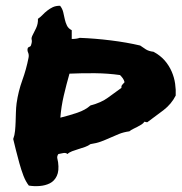

<svg xmlns="http://www.w3.org/2000/svg" viewBox="-20 -635 624 660"><path d="M253.9 -504.9Q306.6 -502.9 361.3 -496.1Q416 -489.3 461.9 -478.5Q471.7 -471.7 481.4 -465.3Q491.2 -459 507.8 -457Q531.2 -444.3 546.4 -426.8Q561.5 -409.2 570.3 -388.7Q579.1 -368.2 582 -347.2Q585 -326.2 584 -306.6Q569.3 -277.3 542 -256.3Q514.6 -235.4 486.3 -214.8Q482.4 -214.8 476.6 -216.8Q472.7 -210.9 466.3 -207Q460 -203.1 452.6 -199.2Q445.3 -195.3 438 -191.9Q430.7 -188.5 424.8 -183.6Q404.3 -180.7 388.7 -174.3Q373 -168 357.9 -161.1Q342.8 -154.3 327.1 -148.4Q311.5 -142.6 291 -139.6Q283.2 -133.8 272.5 -129.9Q261.7 -126 250 -122.6Q238.3 -119.1 228 -115.2Q217.8 -111.3 211.9 -105.5Q207 -110.4 197.8 -108.9Q188.5 -107.4 180.7 -105.5Q175.8 -98.6 176.8 -91.8Q177.7 -85 179.7 -77.1Q183.6 -47.9 175.3 -30.3Q167 -12.7 151.4 -4.9Q135.7 2.9 116.2 4.4Q96.7 5.9 79.1 2.9Q68.4 -10.7 60.5 -31.2Q52.7 -51.8 46.4 -74.7Q40 -97.7 34.7 -119.1Q29.3 -140.6 25.4 -157.2Q30.3 -169.9 31.7 -185.1Q33.2 -200.2 33.7 -216.3Q34.2 -232.4 34.7 -249Q35.2 -265.6 37.1 -280.3Q43 -321.3 56.6 -358.9Q70.3 -396.5 78.1 -436.5Q80.1 -446.3 76.7 -454.1Q73.2 -461.9 75.2 -468.8Q76.2 -472.7 81.1 -474.1Q85.9 -475.6 86.9 -480.5Q90.8 -492.2 88.9 -498.5Q86.9 -504.9 92.8 -515.6Q96.7 -522.5 104 -538.1Q111.3 -553.7 110.4 -570.3Q119.1 -576.2 126.5 -584Q133.8 -591.8 142.6 -598.6Q151.4 -605.5 161.6 -610.4Q171.9 -615.2 186.5 -615.2Q194.3 -605.5 197.3 -593.3Q200.2 -581.1 202.6 -569.3Q205.1 -557.6 210 -547.4Q214.8 -537.1 226.6 -531.2V-501Q243.2 -501 253.9 -504.9ZM397.5 -333Q396.5 -339.8 400.4 -343.8Q404.3 -347.7 408.2 -352.5Q406.2 -360.4 401.9 -366.2Q397.5 -372.1 392.6 -377Q351.6 -382.8 307.6 -383.3Q263.7 -383.8 218.8 -381.8Q208 -343.8 199.2 -306.2Q190.4 -268.6 187.5 -230.5Q218.8 -238.3 246.1 -247.6Q273.4 -256.8 291 -272.5Q328.1 -282.2 351.1 -299.3Q374 -316.4 397.5 -333Z"/></svg>

Font: Permanent Marker
Style: Regular
Weight: 400
Designer: Font Diner, Inc
Foundry: Font Diner, Inc
Version: Version 1.001